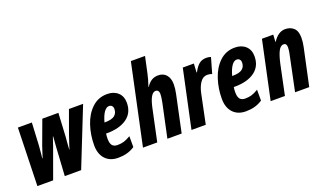

<svg xmlns="http://www.w3.org/2000/svg" viewBox="-75 -1228 2875 1707"><g transform="rotate(-20 1362.5 -375.0)"><path d="M65 -548H197L186 -334L180 -266Q176 -232 175 -216H178Q186 -243 213 -323L296 -548H448L436 -325Q434 -295 432 -280Q428 -230 427 -208H429L444 -255Q462 -311 472 -338L548 -548H682L464 0H309L326 -275L333 -367H330L304 -289L199 0H50Z M648 -168Q648 -265 677.5 -354.5Q707 -444 766.5 -500.5Q826 -557 911 -557Q974 -557 1012.5 -521.5Q1051 -486 1051 -425Q1051 -330 981.5 -280Q912 -230 793 -230H784Q780 -210 780 -182Q780 -138 796 -118.5Q812 -99 846 -99Q879 -99 906 -107Q933 -115 970 -137V-34Q933 -10 895 0Q857 10 813 10Q736 10 692 -37.5Q648 -85 648 -168ZM807 -327Q873 -327 900.5 -349Q928 -371 928 -411Q928 -429 918 -440Q908 -451 891 -451Q865 -451 842.5 -419Q820 -387 804 -327Z M1211 -760H1345L1311 -602Q1303 -562 1279 -490H1282Q1304 -524 1331 -541Q1358 -558 1394 -558Q1443 -558 1471 -525.5Q1499 -493 1499 -436Q1499 -396 1489 -349L1415 0H1280L1347 -314Q1358 -367 1358 -397Q1358 -414 1350 -425Q1342 -436 1326 -436Q1277 -436 1249 -306L1184 0H1049Z M1625 -548H1730L1725 -465H1729Q1755 -515 1782.5 -536.5Q1810 -558 1851 -558Q1869 -558 1893 -551L1851 -404Q1832 -413 1806 -413Q1766 -413 1739.5 -374.5Q1713 -336 1701 -279L1643 0H1508Z M1856 -168Q1856 -265 1885.5 -354.5Q1915 -444 1974.5 -500.5Q2034 -557 2119 -557Q2182 -557 2220.5 -521.5Q2259 -486 2259 -425Q2259 -330 2189.5 -280Q2120 -230 2001 -230H1992Q1988 -210 1988 -182Q1988 -138 2004 -118.5Q2020 -99 2054 -99Q2087 -99 2114 -107Q2141 -115 2178 -137V-34Q2141 -10 2103 0Q2065 10 2021 10Q1944 10 1900 -37.5Q1856 -85 1856 -168ZM2015 -327Q2081 -327 2108.5 -349Q2136 -371 2136 -411Q2136 -429 2126 -440Q2116 -451 2099 -451Q2073 -451 2050.5 -419Q2028 -387 2012 -327Z M2374 -548H2481L2477 -481H2480Q2530 -558 2596 -558Q2644 -558 2675.5 -529.5Q2707 -501 2707 -438Q2707 -395 2697 -350L2622 0H2488L2554 -316Q2566 -367 2566 -397Q2566 -436 2537 -436Q2508 -436 2488 -397Q2468 -358 2452 -286L2392 0H2257Z"/></g></svg>

Font: Noto Sans Display Ex Bold Cond
Style: Italic
Weight: 800
Width: 3
Italic angle: -12°
Designer: Monotype Design team
Foundry: Monotype Imaging Inc.
Version: Version 1.000